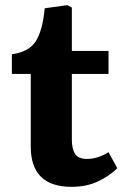

<svg xmlns="http://www.w3.org/2000/svg" viewBox="-20 -709 479 743"><path d="M257 14Q99 14 99 -142V-423H26V-499Q92 -508 118.5 -549.5Q145 -591 153 -677L240 -689L258 -680V-512H400V-423H258V-169Q258 -133 270.5 -113.5Q283 -94 317 -94Q358 -94 400 -120L434 -58Q402 -27 358 -6.5Q314 14 257 14Z"/></svg>

Font: Literata
Style: Bold
Weight: 700
Designer: Latin by Veronika Burian and Jose Scaglione. Greek by Irene Vlachou. Cyrillic by Vera Evstafieva.
Foundry: TypeTogether
Version: Version 3.103; ttfautohint (v1.8.4.7-5d5b);gftools[0.9.29]